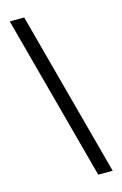

<svg xmlns="http://www.w3.org/2000/svg" viewBox="-149 -862 726 1140"><g transform="rotate(-15 214.5 -291.5)"><path d="M123 -799 395 216H306L34 -799Z"/></g></svg>

Font: Noto Sans Sinhala SemiCondensed Medium
Style: Regular
Weight: 500
Width: 4
Designer: Jelle Bosma - Monotype Design Team
Foundry: Monotype Imaging Inc.
Version: Version 2.006; ttfautohint (v1.8.4.7-5d5b)